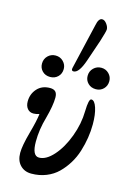

<svg xmlns="http://www.w3.org/2000/svg" viewBox="-126 -885 647 960"><g transform="rotate(15 197.5 -405.5)"><path d="M208 -535.2Q198.2 -535.2 198.2 -544.9Q198.2 -549.8 199.2 -551.8L253.9 -786.1Q261.2 -824.2 279.8 -824.2Q292.5 -824.2 303.7 -809.1Q314.9 -793.9 314.9 -780.8Q314.9 -770.5 297.9 -716.8L259.8 -605Q235.8 -535.2 208 -535.2ZM102.1 -478Q77.1 -478 61.5 -493.7Q45.9 -509.3 45.9 -532.2Q45.9 -556.6 62.3 -572.8Q78.6 -588.9 102.1 -588.9Q126 -588.9 142.1 -572.5Q158.2 -556.2 158.2 -534.2Q158.2 -509.3 142.1 -493.7Q126 -478 102.1 -478ZM338.9 -478Q314 -478 298.1 -493.7Q282.2 -509.3 282.2 -532.2Q282.2 -556.6 298.8 -572.8Q315.4 -588.9 338.9 -588.9Q361.8 -588.9 377.9 -572.8Q394 -556.6 394 -534.2Q394 -509.8 378.2 -493.9Q362.3 -478 338.9 -478ZM136.2 13.2Q100.6 13.2 78.4 -10Q56.2 -33.2 56.2 -73.2Q56.2 -109.9 76.2 -182.1Q94.7 -248 99.1 -285.2Q81.1 -279.8 68.8 -279.8Q49.3 -279.8 37.6 -293.9Q25.9 -308.1 25.9 -331.1Q25.9 -369.6 50.5 -397.2Q75.2 -424.8 117.2 -424.8Q136.2 -424.8 145.5 -415.3Q154.8 -405.8 154.8 -384.8Q154.8 -344.2 136.2 -275.9Q117.2 -210.4 117.2 -147.9Q117.2 -74.2 152.8 -74.2Q189.5 -74.2 227.3 -116.7Q265.1 -159.2 290 -225.8Q314.9 -292.5 315.9 -357.9Q317.4 -422.9 331.1 -422.9Q348.1 -422.9 359.1 -389.2Q370.1 -355.5 370.1 -304.2Q370.1 -269.5 364.5 -234.1Q358.9 -198.7 347.7 -162.6Q336.4 -126.5 317.1 -95.2Q297.9 -64 272.9 -39.6Q248 -15.1 212.9 -1Q177.7 13.2 136.2 13.2Z"/></g></svg>

Font: Junicode SmCond Medium
Style: Italic
Weight: 500
Width: 4
Italic angle: -11°
Designer: Peter S. Baker
Version: Version 2.206